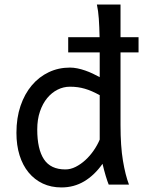

<svg xmlns="http://www.w3.org/2000/svg" viewBox="-20 -801 621 833"><path d="M283.2 -424.8Q255.4 -424.8 230 -412.1Q204.6 -399.4 184.8 -375.5Q165 -351.6 153.3 -317.1Q141.6 -282.7 141.6 -239.3Q141.6 -153.8 170.7 -109.9Q199.7 -65.9 263.7 -65.9Q286.1 -65.9 308.3 -77.1Q330.6 -88.4 350.3 -106.4Q370.1 -124.5 386.2 -147.7Q402.3 -170.9 412.6 -195.3V-388.2Q394.5 -397.9 378.9 -404.8Q363.3 -411.6 348.1 -416Q333 -420.4 317.4 -422.6Q301.8 -424.8 283.2 -424.8ZM275.9 -639.6H412.1Q411.1 -685.1 408.7 -720Q406.2 -754.9 400.4 -781.2H502.9V-639.6H581.1V-573.7H502.9V-258.8Q502.9 -166.5 513.4 -103.8Q523.9 -41 539.6 0H451.7Q446.3 -12.7 438.7 -37.8Q431.2 -63 424.8 -90.3Q389.6 -40.5 345.2 -14.2Q300.8 12.2 246.6 12.2Q201.7 12.2 165.8 -4.6Q129.9 -21.5 104.2 -52.5Q78.6 -83.5 64.9 -127.2Q51.3 -170.9 51.3 -224.6Q51.3 -289.6 69.1 -341.8Q86.9 -394 118.2 -430.9Q149.4 -467.8 191.7 -487.8Q233.9 -507.8 283.2 -507.8Q298.8 -507.8 315.7 -504.4Q332.5 -501 349.4 -495.1Q366.2 -489.3 382.3 -481.7Q398.4 -474.1 412.6 -466.3V-573.7H275.9Z"/></svg>

Font: Andika FrenchTight
Style: Regular
Weight: 400
Designer: Victor Gaultney, Annie Olsen, Julie Remington, Don Collingsworth, Eric Hays, Becca Hirsbrunner
Foundry: SIL International
Version: Version 5.000 ; Dig1 Dig4Opn Dig7 LnSpcTght